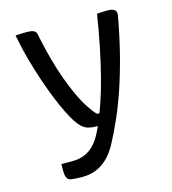

<svg xmlns="http://www.w3.org/2000/svg" viewBox="-109 -624 819 913"><g transform="rotate(-15 300.0 -167.0)"><path d="M508 -534Q527 -534 538 -526Q549 -518 546 -499Q528 -399 506.5 -314.5Q485 -230 461 -158.5Q437 -87 410 -25.5Q383 36 354 90Q333 127 307.5 151.5Q282 176 251.5 188Q221 200 183 200Q175 200 165 199.5Q155 199 145.5 198.5Q136 198 129 196.5Q122 195 118 193Q111 188 107 177.5Q103 167 103 152V115H114Q125 115 136.5 115Q148 115 160 115Q199 115 230.5 98Q262 81 286 45Q302 21 319.5 -19Q337 -59 355.5 -112.5Q374 -166 391 -231.5Q408 -297 423.5 -373Q439 -449 452 -532Q459 -533 466 -533Q473 -533 480 -533.5Q487 -534 494 -534Q501 -534 508 -534ZM111 -534Q132 -534 143 -527.5Q154 -521 156 -501Q169 -438 184.5 -381.5Q200 -325 217.5 -277Q235 -229 253.5 -189.5Q272 -150 291.5 -120Q311 -90 329 -72H367L347 -15H310Q289 -15 272 -19.5Q255 -24 241 -36.5Q227 -49 212 -72Q200 -91 184.5 -122Q169 -153 151.5 -195.5Q134 -238 116 -290.5Q98 -343 81 -403.5Q64 -464 51 -532Q58 -533 65.5 -533Q73 -533 80.5 -533.5Q88 -534 95.5 -534Q103 -534 111 -534Z"/></g></svg>

Font: Rec Mono Semicasual
Style: Regular
Weight: 400
Version: Version 1.085; ttfautohint (v1.8.4.7-5d5b)